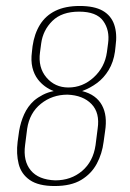

<svg xmlns="http://www.w3.org/2000/svg" viewBox="-20 -615 435 643"><path d="M163 8Q109 8 80 -12Q51 -32 42.5 -66Q34 -100 39 -140L44 -176Q49 -206 61 -232.5Q73 -259 94 -278Q107 -289 123.5 -297.5Q140 -306 160 -310Q144 -316 130.5 -326Q117 -336 107 -349Q94 -366 88.5 -389Q83 -412 87 -442L89 -460Q95 -502 114 -532.5Q133 -563 166 -579Q199 -595 247 -595Q296 -595 324 -579Q352 -563 362.5 -532.5Q373 -502 367 -460L365 -442Q360 -407 344 -380.5Q328 -354 305 -337Q282 -320 255 -310Q279 -304 295.5 -292Q312 -280 321.5 -262.5Q331 -245 333.5 -223.5Q336 -202 332 -176L327 -140Q322 -100 304 -66.5Q286 -33 252 -12.5Q218 8 163 8ZM165 -11Q218 -11 255 -42.5Q292 -74 300 -129L307 -184Q315 -237 286.5 -266.5Q258 -296 206 -298Q155 -298 117 -267.5Q79 -237 71 -184L64 -129Q57 -76 83 -44.5Q109 -13 165 -11ZM209 -322Q257 -322 294 -356Q331 -390 338 -440L342 -470Q348 -514 325.5 -545Q303 -576 245 -576Q187 -576 155.5 -545Q124 -514 118 -470L114 -440Q107 -389 135.5 -355.5Q164 -322 209 -322Z"/></svg>

Font: Alumni Sans Thin
Style: Italic
Weight: 100
Italic angle: -8°
Designer: Robert E. Leuschke
Foundry: Robert E. Leuschke
Version: Version 1.016